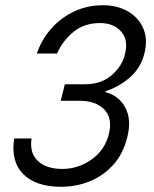

<svg xmlns="http://www.w3.org/2000/svg" viewBox="-20 -705 590 735"><path d="M213.3 10Q117.5 10 69.2 -38.3Q20.8 -86.7 34.2 -175H100.8Q92.5 -119.2 125 -88.8Q157.5 -58.3 218.3 -58.3Q280 -58.3 330.8 -94.6Q381.7 -130.8 396.7 -191.7Q411.7 -251.7 379.6 -285.4Q347.5 -319.2 284.2 -319.2H212.5L228.3 -382.5H305.8Q367.5 -382.5 407.5 -417.1Q447.5 -451.7 458.3 -497.5Q472.5 -551.7 443.8 -584.2Q415 -616.7 363.3 -616.7Q302.5 -616.7 261.2 -582.9Q220 -549.2 198.3 -500H120.8Q139.2 -553.3 175.8 -595Q212.5 -636.7 263.3 -660.8Q314.2 -685 374.2 -685Q428.3 -685 469.2 -661.7Q510 -638.3 528.3 -596.7Q546.7 -555 532.5 -499.2Q519.2 -445.8 478.3 -409.6Q437.5 -373.3 384.2 -355.8L383.3 -352.5Q435 -339.2 459.6 -293.3Q484.2 -247.5 467.5 -180.8Q451.7 -115.8 413.3 -73.8Q375 -31.7 323.3 -10.8Q271.7 10 213.3 10Z"/></svg>

Font: Funnel Sans Light Light
Style: Italic
Weight: 300
Italic angle: -14.036°
Version: Version 1.000